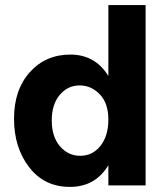

<svg xmlns="http://www.w3.org/2000/svg" viewBox="-20 -727 651 753"><path d="M551 0H405V-79Q354 6 254 6Q154 6 94.5 -71Q35 -148 35 -261.5Q35 -375 97 -444Q159 -513 256 -513Q353 -513 405 -429V-707H551ZM292 -392Q246 -392 214.5 -355Q183 -318 183 -254.5Q183 -191 215 -153.5Q247 -116 295 -116Q343 -116 374 -155Q405 -194 405 -258Q405 -322 371.5 -357Q338 -392 292 -392Z"/></svg>

Font: Hind Mysuru
Style: Bold
Weight: 700
Designer: Manushi Parikh, Hitesh Malaviya
Foundry: Indian Type Foundry
Version: Version 0.703;PS 1.0;hotconv 1.0.86;makeotf.lib2.5.63406